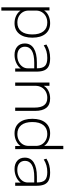

<svg xmlns="http://www.w3.org/2000/svg" viewBox="946 -1716 980 2913"><g transform="rotate(90 1436.5 -260.0)"><path d="M332 -530Q436 -530 494 -459Q552 -388 552 -260Q552 -133 494 -61.5Q436 10 332 10Q271 10 220 -14.5Q169 -39 143 -79H141V210H92V-520H139V-441H141Q167 -482 219 -506Q271 -530 332 -530ZM323 -487Q270 -487 229 -465Q188 -443 164.5 -404.5Q141 -366 141 -316V-204Q141 -154 164.5 -115.5Q188 -77 229 -55Q270 -33 323 -33Q409 -33 456 -92Q503 -151 503 -260Q503 -369 456 -428Q409 -487 323 -487Z M813 10Q734 10 687 -32Q640 -74 640 -146Q640 -235 714.5 -282Q789 -329 928 -329H1017Q1017 -415 981.5 -451Q946 -487 860 -487Q805 -487 758.5 -474Q712 -461 668 -433L656 -474Q702 -503 753.5 -516.5Q805 -530 864 -530Q937 -530 981.5 -509.5Q1026 -489 1046.5 -444Q1067 -399 1067 -326V0H1019V-82H1017Q991 -42 934 -16Q877 10 813 10ZM826 -32Q880 -32 923 -53Q966 -74 991.5 -110Q1017 -146 1017 -189V-289H933Q812 -289 750.5 -253Q689 -217 689 -149Q689 -95 725 -63.5Q761 -32 826 -32Z M1233 0V-520H1282V-436H1284Q1310 -480 1360.5 -505Q1411 -530 1475 -530Q1570 -530 1616.5 -472.5Q1663 -415 1663 -300V0H1613V-293Q1613 -391 1576.5 -439Q1540 -487 1465 -487Q1411 -487 1369.5 -463.5Q1328 -440 1305 -399Q1282 -358 1282 -303V0Z M2003 10Q1900 10 1841.5 -61.5Q1783 -133 1783 -260Q1783 -388 1841.5 -459Q1900 -530 2003 -530Q2064 -530 2115.5 -506Q2167 -482 2192 -441H2194V-730H2243V0H2196V-79H2194Q2168 -39 2116 -14.5Q2064 10 2003 10ZM2012 -33Q2065 -33 2106 -55Q2147 -77 2170.5 -115.5Q2194 -154 2194 -204V-316Q2194 -366 2170.5 -404.5Q2147 -443 2106 -465Q2065 -487 2012 -487Q1927 -487 1879.5 -428Q1832 -369 1832 -260Q1832 -151 1879.5 -92Q1927 -33 2012 -33Z M2545 10Q2466 10 2419 -32Q2372 -74 2372 -146Q2372 -235 2446.5 -282Q2521 -329 2660 -329H2749Q2749 -415 2713.5 -451Q2678 -487 2592 -487Q2537 -487 2490.5 -474Q2444 -461 2400 -433L2388 -474Q2434 -503 2485.5 -516.5Q2537 -530 2596 -530Q2669 -530 2713.5 -509.5Q2758 -489 2778.5 -444Q2799 -399 2799 -326V0H2751V-82H2749Q2723 -42 2666 -16Q2609 10 2545 10ZM2558 -32Q2612 -32 2655 -53Q2698 -74 2723.5 -110Q2749 -146 2749 -189V-289H2665Q2544 -289 2482.5 -253Q2421 -217 2421 -149Q2421 -95 2457 -63.5Q2493 -32 2558 -32Z"/></g></svg>

Font: M PLUS 2 Light
Style: Regular
Weight: 300
Designer: Coji Morishita
Foundry: UNDERFOREST DESIGN
Version: Version 1.001